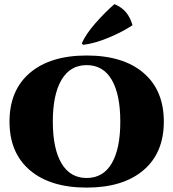

<svg xmlns="http://www.w3.org/2000/svg" viewBox="-20 -874 819 907"><path d="M373 -662.1 366.2 -668.9Q385.3 -712.9 431.4 -765.1Q477.5 -817.4 520.5 -854.5Q555.7 -839.8 575.7 -815.4Q595.7 -791 606 -754.9Q555.7 -721.7 490.7 -695.1Q425.8 -668.5 373 -662.1ZM389.2 -611.8Q561.5 -611.8 657.7 -529.8Q753.9 -447.8 753.9 -299.3Q753.9 -151.9 657.5 -69.8Q561 12.2 389.2 12.2Q217.8 12.2 121.3 -69.8Q24.9 -151.9 24.9 -299.3Q24.9 -447.8 121.3 -529.8Q217.8 -611.8 389.2 -611.8ZM389.2 -33.2Q467.3 -33.2 507.8 -102.3Q548.3 -171.4 548.3 -299.3Q548.3 -427.7 507.8 -497.1Q467.3 -566.4 389.2 -566.4Q311.5 -566.4 270.5 -496.8Q229.5 -427.2 229.5 -299.3Q229.5 -171.9 270.5 -102.5Q311.5 -33.2 389.2 -33.2Z"/></svg>

Font: Cinzel Black
Style: Regular
Weight: 900
Designer: Natanael Gama
Version: Version 1.001;PS 001.001;hotconv 1.0.56;makeotf.lib2.0.21325